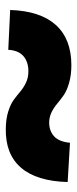

<svg xmlns="http://www.w3.org/2000/svg" viewBox="185 -722 274 685"><g transform="rotate(90 322.5 -379.0)"><path d="M15.1 -277.8Q18.6 -385.3 68.6 -440.7Q118.7 -496.1 211.9 -496.1Q247.6 -496.1 275.4 -488Q303.2 -480 319.8 -468.3Q336.4 -456.5 350.3 -444.8Q364.3 -433.1 380.9 -425Q397.5 -417 417 -417Q446.8 -417 466.1 -434.8Q485.4 -452.6 488.8 -491.2L628.9 -482.9Q626 -372.1 577.6 -316.2Q529.3 -260.3 438 -262.2Q403.3 -262.7 377 -271Q350.6 -279.3 335 -291Q319.3 -302.7 305.4 -314.5Q291.5 -326.2 273.7 -334.5Q255.9 -342.8 233.9 -342.8Q200.2 -342.8 179.7 -325Q159.2 -307.1 157.2 -271Z"/></g></svg>

Font: Mattone
Style: Bold
Weight: 700
Width: 6
Designer: Nunzio Mazzaferro
Foundry: Collletttivo
Version: Version 2.000;Glyphs 3.2 (3217)